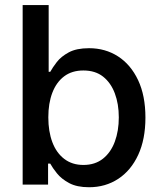

<svg xmlns="http://www.w3.org/2000/svg" viewBox="-20 -748 656 778"><path d="M340.8 10.7Q291.5 10.7 260.3 -6.1Q229 -22.9 210.9 -45.4Q192.9 -67.9 183.6 -85H174.8V0H71.8V-727.5H177.2V-457H183.6Q192.9 -474.1 210.2 -496.6Q227.5 -519 258.8 -535.9Q290 -552.7 340.8 -552.7Q406.7 -552.7 458.3 -519.5Q509.8 -486.3 539.6 -423.3Q569.3 -360.4 569.3 -271.5Q569.3 -183.6 540 -120.4Q510.7 -57.1 459 -23.2Q407.2 10.7 340.8 10.7ZM317.9 -79.6Q365.2 -79.6 397.2 -105Q429.2 -130.4 445.3 -174.1Q461.4 -217.8 461.4 -272.5Q461.4 -326.7 445.3 -369.6Q429.2 -412.6 397.7 -437.5Q366.2 -462.4 317.9 -462.4Q271.5 -462.4 240 -438.7Q208.5 -415 192.1 -372.3Q175.8 -329.6 175.8 -272.5Q175.8 -215.3 192.1 -171.9Q208.5 -128.4 240.5 -104Q272.5 -79.6 317.9 -79.6Z"/></svg>

Font: Inter V
Style: Weight 500 Optical size 14.0
Weight: 500
Designer: Rasmus Andersson
Foundry: rsms
Version: Version 4.000;git-4fc901f